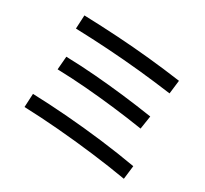

<svg xmlns="http://www.w3.org/2000/svg" viewBox="-155 -975 1311 1230"><g transform="rotate(30 500.0 -360.0)"><path d="M885 30Q762 9 627 -7.5Q492 -24 358.5 -35Q225 -46 104 -50L109 -150Q233 -146 367.5 -135.5Q502 -125 637 -108.5Q772 -92 897 -70ZM817 -302Q701 -320 593 -332.5Q485 -345 380 -353.5Q275 -362 167 -365L175 -463Q286 -460 392 -451.5Q498 -443 606.5 -430.5Q715 -418 832 -400ZM865 -590Q739 -607 619.5 -619Q500 -631 381 -638.5Q262 -646 138 -650L143 -750Q273 -746 394.5 -738.5Q516 -731 635.5 -719Q755 -707 877 -690Z"/></g></svg>

Font: M PLUS 1 Code Medium
Style: Regular
Weight: 500
Designer: Coji Morishita
Foundry: UNDERFOREST DESIGN
Version: Version 1.002